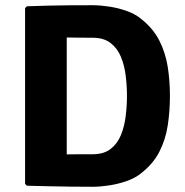

<svg xmlns="http://www.w3.org/2000/svg" viewBox="-20 -709 708 735"><path d="M630.5 -342Q630.5 -283.5 622.2 -229.2Q614 -175 590 -128Q566 -81 518 -44Q495 -26 462.5 -15Q430 -4 396.2 1Q362.5 6 334.5 6Q291.5 6 250.2 5.5Q209 5 167.8 4Q126.5 3 83 2L76 -5V-678L83 -685Q126 -686.5 167.2 -687.5Q208.5 -688.5 250 -688.8Q291.5 -689 334.5 -689Q362.5 -689 396.5 -684Q430.5 -679 463 -667.8Q495.5 -656.5 518 -638.5Q565.5 -601.5 589.5 -554.5Q613.5 -507.5 622 -453.8Q630.5 -400 630.5 -342ZM466 -342Q466 -380 461.2 -419.2Q456.5 -458.5 443 -491.2Q429.5 -524 403.5 -544.2Q377.5 -564.5 334.5 -564.5Q309 -564.5 285.5 -564.8Q262 -565 235.5 -565.5V-118Q262 -118.5 285.5 -118.5Q309 -118.5 334.5 -118.5Q377.5 -118.5 403.5 -138.8Q429.5 -159 443 -192.2Q456.5 -225.5 461.2 -264.8Q466 -304 466 -342Z"/></svg>

Font: Signika
Style: Bold
Weight: 700
Designer: Anna Giedry
Foundry: Anna Giedry
Version: Version 2.001